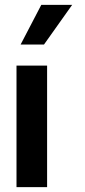

<svg xmlns="http://www.w3.org/2000/svg" viewBox="-20 -770 348 790"><path d="M149.9 -750H276.9L161.1 -586.9H64.9ZM47.9 -500H173.8V0H47.9Z"/></svg>

Font: Oakes Grotesk
Style: SemiBold
Weight: 600
Designer: Samuel Oakes
Foundry: Samuel Oakes
Version: Version 1.0 | wf-rip DC20170320